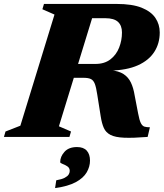

<svg xmlns="http://www.w3.org/2000/svg" viewBox="-54 -696 832 976"><path d="M431.5 -371Q477 -371 507 -394Q537 -417 551.5 -453.8Q566 -490.5 566 -531Q566 -566 545.8 -584.8Q525.5 -603.5 481 -603.5H265.5L323 -676H538.5Q618 -676 666 -656.8Q714 -637.5 736 -604.8Q758 -572 758 -531Q758 -475 730.2 -432Q702.5 -389 646.8 -364Q591 -339 505.5 -337V-339.5Q549.5 -335.5 574 -319.5Q598.5 -303.5 611.5 -276.2Q624.5 -249 630.5 -211L648 -120Q654.5 -85 662 -70.2Q669.5 -55.5 680.5 -52.2Q691.5 -49 708 -49L696.5 0Q621.5 6 576.5 4Q531.5 2 507.8 -10.2Q484 -22.5 473.8 -45.5Q463.5 -68.5 458 -104L440.5 -214.5Q435 -251.5 428 -269.8Q421 -288 408 -294.2Q395 -300.5 371 -300.5H200.5L187.5 -371ZM245.5 -54 307 -27.5 299 0H-34L-26 -27.5L49.5 -57L223 -622L161.5 -649L169.5 -676H436.5ZM252 128Q252 100 273.8 75.8Q295.5 51.5 337.5 51.5Q370.5 51.5 387 69.8Q403.5 88 403.5 120.5Q403.5 151 386.8 180Q370 209 331.2 230Q292.5 251 226 260L232 220.5Q260 215.5 274.8 207.8Q289.5 200 295 191Q300.5 182 300.5 173Q300.5 157.5 288.2 149.5Q276 141.5 264 137.2Q252 133 252 128Z"/></svg>

Font: Newsreader 16pt 16pt ExtraBold
Style: Italic
Weight: 800
Italic angle: -17°
Version: Version 1.003